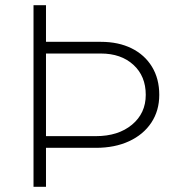

<svg xmlns="http://www.w3.org/2000/svg" viewBox="-20 -719 690 739"><path d="M144 -150V-195H349Q435 -195 488 -239Q541 -283 541 -354Q541 -426 493.5 -469.5Q446 -513 368 -513H144V-558H368Q436 -558 486.5 -533Q537 -508 565 -462Q593 -416 593 -354Q593 -293 562.5 -247Q532 -201 477 -175.5Q422 -150 349 -150ZM109 0V-699H157V0Z"/></svg>

Font: Azeret Mono Thin Thin
Style: Regular
Weight: 250
Version: Version 1.002